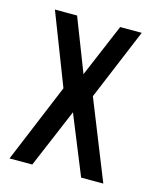

<svg xmlns="http://www.w3.org/2000/svg" viewBox="-83 -553 490 611"><g transform="rotate(15 162.0 -247.5)"><path d="M6 0 114 -260 23 -495H96L164 -320L238 -495H309L211 -260L315 0H242L163 -194L81 0Z"/></g></svg>

Font: Alumni Sans Medium
Style: Regular
Weight: 500
Designer: Robert E. Leuschke
Foundry: Robert E. Leuschke
Version: Version 1.018